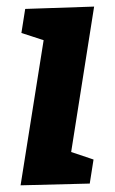

<svg xmlns="http://www.w3.org/2000/svg" viewBox="-20 -558 348 583"><path d="M42.5 4.7 123.2 -503.4 172.8 -416.3 45 -457.9 56.5 -530.9 265.8 -538 185.2 -27.5 137.2 -116.3 264 -73.6 252.5 -0.6Z"/></svg>

Font: Bitter Thin
Style: Italic
Weight: 100
Italic angle: -9°
Designer: Sol Matas, and Bitter project Authors
Foundry: Sol Matas
Version: Version 2.002